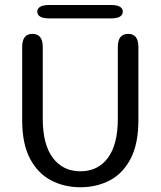

<svg xmlns="http://www.w3.org/2000/svg" viewBox="-20 -758 659 788"><path d="M310 10.5Q243.5 10.5 189.5 -17.8Q135.5 -46 103.2 -106.8Q71 -167.5 71 -265V-565Q71 -619 113 -619Q155.5 -619 155.5 -565V-270Q155.5 -165 197 -110Q238.5 -55 310 -55Q382 -55 422.8 -110Q463.5 -165 463.5 -270V-565Q463.5 -619 506 -619Q548 -619 548 -565V-265Q548 -167.5 516.2 -106.8Q484.5 -46 430.8 -17.8Q377 10.5 310 10.5ZM133 -710Q133 -723 145 -730.2Q157 -737.5 182 -737.5H435Q460.5 -737.5 472.2 -730.2Q484 -723 484 -710Q484 -697 472.2 -689.8Q460.5 -682.5 435 -682.5H182Q157 -682.5 145 -689.8Q133 -697 133 -710Z"/></svg>

Font: Sono ExtraLight Monospace
Style: Regular
Weight: 400
Version: Version 2.112